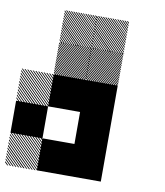

<svg xmlns="http://www.w3.org/2000/svg" viewBox="-92 -909 849 985"><g transform="rotate(10 333.0 -416.5)"><path d="M167.5 -155.8 155.8 -167.5H161.7L167.5 -161.7ZM167.5 -141.7 141.7 -167.5H147.5L167.5 -147.5ZM167.5 -127.5 127.5 -167.5H133.3L167.5 -133.3ZM167.5 -113.3 113.3 -167.5H119.2L167.5 -119.2ZM167.5 -99.2 99.2 -167.5H105L167.5 -105ZM167.5 -85 85 -167.5H90.8L167.5 -90.8ZM167.5 -70.8 70.8 -167.5H76.7L167.5 -76.7ZM167.5 -56.7 56.7 -167.5H62.5L167.5 -62.5ZM167.5 -42.5 42.5 -167.5H48.3L167.5 -48.3ZM167.5 -28.3 28.3 -167.5H34.2L167.5 -34.2ZM167.5 -14.2 14.2 -167.5H20L167.5 -20ZM167.5 0 0 -167.5H5.8L167.5 -5.8ZM154.2 0.8 -0.8 -154.2V-160L160 0.8ZM140 0.8 -0.8 -140V-145.8L145.8 0.8ZM125.8 0.8 -0.8 -125.8V-131.7L131.7 0.8ZM111.7 0.8 -0.8 -111.7V-117.5L117.5 0.8ZM96.7 0.8 -0.8 -96.7V-103.3L103.3 0.8ZM83.3 0.8 -0.8 -83.3V-89.2L89.2 0.8ZM69.2 0.8 -0.8 -69.2V-75L75 0.8ZM55 0.8 -0.8 -55V-60.8L60.8 0.8ZM40.8 0.8 -0.8 -40.8V-46.7L46.7 0.8ZM26.7 0.8 -0.8 -26.7V-32.5L32.5 0.8ZM12.5 0.8 -0.8 -12.5V-18.3L18.3 0.8ZM167.5 -489.2 155.8 -500.8H161.7L167.5 -495ZM167.5 -475 141.7 -500.8H147.5L167.5 -480.8ZM167.5 -460.8 127.5 -500.8H133.3L167.5 -466.7ZM167.5 -446.7 113.3 -500.8H119.2L167.5 -452.5ZM167.5 -432.5 99.2 -500.8H105L167.5 -438.3ZM167.5 -418.3 85 -500.8H90.8L167.5 -424.2ZM167.5 -404.2 70.8 -500.8H76.7L167.5 -410ZM167.5 -390 56.7 -500.8H62.5L167.5 -395.8ZM167.5 -375.8 42.5 -500.8H48.3L167.5 -381.7ZM167.5 -361.7 28.3 -500.8H34.2L167.5 -367.5ZM167.5 -347.5 14.2 -500.8H20L167.5 -353.3ZM167.5 -333.3 0 -500.8H5.8L167.5 -339.2ZM154.2 -332.5 -0.8 -487.5V-493.3L160 -332.5ZM140 -332.5 -0.8 -473.3V-479.2L145.8 -332.5ZM125.8 -332.5 -0.8 -459.2V-465L131.7 -332.5ZM111.7 -332.5 -0.8 -445V-450.8L117.5 -332.5ZM96.7 -332.5 -0.8 -430V-436.7L103.3 -332.5ZM83.3 -332.5 -0.8 -416.7V-422.5L89.2 -332.5ZM69.2 -332.5 -0.8 -402.5V-408.3L75 -332.5ZM55 -332.5 -0.8 -388.3V-394.2L60.8 -332.5ZM40.8 -332.5 -0.8 -374.2V-380L46.7 -332.5ZM26.7 -332.5 -0.8 -360V-365.8L32.5 -332.5ZM12.5 -332.5 -0.8 -345.8V-351.7L18.3 -332.5ZM500.8 -665.8 499.2 -667.5H500.8ZM500.8 -655 488.3 -667.5H494.2L500.8 -660.8ZM500.8 -644.2 477.5 -667.5H483.3L500.8 -650ZM500.8 -633.3 466.7 -667.5H472.5L500.8 -639.2ZM500.8 -622.5 455.8 -667.5H461.7L500.8 -628.3ZM500.8 -611.7 445 -667.5H450.8L500.8 -617.5ZM500.8 -600.8 434.2 -667.5H440L500.8 -606.7ZM500.8 -590 423.3 -667.5H429.2L500.8 -595.8ZM500.8 -579.2 412.5 -667.5H418.3L500.8 -585ZM500.8 -568.3 401.7 -667.5H407.5L500.8 -574.2ZM500.8 -557.5 390.8 -667.5H396.7L500.8 -563.3ZM500.8 -546.7 380 -667.5H385.8L500.8 -552.5ZM500.8 -535.8 369.2 -667.5H375L500.8 -541.7ZM500.8 -525 358.3 -667.5H364.2L500.8 -530.8ZM500.8 -514.2 347.5 -667.5H353.3L500.8 -520ZM500.8 -503.3 336.7 -667.5H342.5L500.8 -509.2ZM494.2 -499.2 332.5 -660.8V-666.7L500 -499.2ZM483.3 -499.2 332.5 -650V-655.8L489.2 -499.2ZM472.5 -499.2 332.5 -639.2V-645L478.3 -499.2ZM461.7 -499.2 332.5 -628.3V-634.2L467.5 -499.2ZM450.8 -499.2 332.5 -617.5V-623.3L456.7 -499.2ZM440 -499.2 332.5 -606.7V-612.5L445.8 -499.2ZM429.2 -499.2 332.5 -595.8V-601.7L435 -499.2ZM418.3 -499.2 332.5 -585V-590.8L424.2 -499.2ZM407.5 -499.2 332.5 -574.2V-580L413.3 -499.2ZM396.7 -499.2 332.5 -563.3V-569.2L402.5 -499.2ZM385.8 -499.2 332.5 -552.5V-558.3L391.7 -499.2ZM375 -499.2 332.5 -541.7V-547.5L380.8 -499.2ZM364.2 -499.2 332.5 -530.8V-536.7L370 -499.2ZM353.3 -499.2 332.5 -520V-525.8L359.2 -499.2ZM342.5 -499.2 332.5 -509.2V-515L348.3 -499.2ZM500.8 -667.5H505L500.8 -671.7ZM334.2 -665.8 332.5 -667.5H334.2ZM334.2 -655 321.7 -667.5H327.5L334.2 -660.8ZM334.2 -644.2 310.8 -667.5H316.7L334.2 -650ZM334.2 -633.3 300 -667.5H305.8L334.2 -639.2ZM334.2 -622.5 289.2 -667.5H295L334.2 -628.3ZM334.2 -611.7 278.3 -667.5H284.2L334.2 -617.5ZM334.2 -600.8 267.5 -667.5H273.3L334.2 -606.7ZM334.2 -590 256.7 -667.5H262.5L334.2 -595.8ZM334.2 -579.2 245.8 -667.5H251.7L334.2 -585ZM334.2 -568.3 235 -667.5H240.8L334.2 -574.2ZM334.2 -557.5 224.2 -667.5H230L334.2 -563.3ZM334.2 -546.7 213.3 -667.5H219.2L334.2 -552.5ZM334.2 -535.8 202.5 -667.5H208.3L334.2 -541.7ZM334.2 -525 191.7 -667.5H197.5L334.2 -530.8ZM334.2 -514.2 180.8 -667.5H186.7L334.2 -520ZM334.2 -503.3 170 -667.5H175.8L334.2 -509.2ZM327.5 -499.2 165.8 -660.8V-666.7L333.3 -499.2ZM316.7 -499.2 165.8 -650V-655.8L322.5 -499.2ZM305.8 -499.2 165.8 -639.2V-645L311.7 -499.2ZM295 -499.2 165.8 -628.3V-634.2L300.8 -499.2ZM284.2 -499.2 165.8 -617.5V-623.3L290 -499.2ZM273.3 -499.2 165.8 -606.7V-612.5L279.2 -499.2ZM262.5 -499.2 165.8 -595.8V-601.7L268.3 -499.2ZM251.7 -499.2 165.8 -585V-590.8L257.5 -499.2ZM240.8 -499.2 165.8 -574.2V-580L246.7 -499.2ZM230 -499.2 165.8 -563.3V-569.2L235.8 -499.2ZM219.2 -499.2 165.8 -552.5V-558.3L225 -499.2ZM208.3 -499.2 165.8 -541.7V-547.5L214.2 -499.2ZM197.5 -499.2 165.8 -530.8V-536.7L203.3 -499.2ZM186.7 -499.2 165.8 -520V-525.8L192.5 -499.2ZM175.8 -499.2 165.8 -509.2V-515L181.7 -499.2ZM334.2 -667.5H338.3L334.2 -671.7ZM500.8 -821.7 488.3 -834.2H494.2L500.8 -827.5ZM500.8 -809.2 475.8 -834.2H481.7L500.8 -815ZM500.8 -796.7 463.3 -834.2H469.2L500.8 -802.5ZM500.8 -784.2 450.8 -834.2H456.7L500.8 -790ZM500.8 -771.7 438.3 -834.2H444.2L500.8 -777.5ZM500.8 -759.2 425.8 -834.2H430.8L500.8 -764.2ZM500.8 -746.7 413.3 -834.2H419.2L500.8 -752.5ZM500.8 -734.2 400.8 -834.2H406.7L500.8 -740ZM500.8 -721.7 388.3 -834.2H394.2L500.8 -727.5ZM500.8 -709.2 375.8 -834.2H381.7L500.8 -715ZM500.8 -696.7 363.3 -834.2H369.2L500.8 -702.5ZM500.8 -684.2 350.8 -834.2H356.7L500.8 -690ZM500.8 -671.7 338.3 -834.2H344.2L500.8 -677.5ZM494.2 -665.8 332.5 -827.5V-833.3L500 -665.8ZM481.7 -665.8 332.5 -815V-820.8L487.5 -665.8ZM469.2 -665.8 332.5 -802.5V-808.3L475 -665.8ZM456.7 -665.8 332.5 -790V-795.8L462.5 -665.8ZM444.2 -665.8 332.5 -777.5V-783.3L450 -665.8ZM430.8 -665.8 332.5 -764.2V-770.8L437.5 -665.8ZM419.2 -665.8 332.5 -752.5V-758.3L425 -665.8ZM406.7 -665.8 332.5 -740V-745.8L412.5 -665.8ZM394.2 -665.8 332.5 -727.5V-733.3L400 -665.8ZM381.7 -665.8 332.5 -715V-720.8L387.5 -665.8ZM369.2 -665.8 332.5 -702.5V-708.3L375 -665.8ZM356.7 -665.8 332.5 -690V-695.8L362.5 -665.8ZM344.2 -665.8 332.5 -677.5V-683.3L350 -665.8ZM334.2 -821.7 321.7 -834.2H327.5L334.2 -827.5ZM334.2 -809.2 309.2 -834.2H315L334.2 -815ZM334.2 -796.7 296.7 -834.2H302.5L334.2 -802.5ZM334.2 -784.2 284.2 -834.2H290L334.2 -790ZM334.2 -771.7 271.7 -834.2H277.5L334.2 -777.5ZM334.2 -759.2 259.2 -834.2H264.2L334.2 -764.2ZM334.2 -746.7 246.7 -834.2H252.5L334.2 -752.5ZM334.2 -734.2 234.2 -834.2H240L334.2 -740ZM334.2 -721.7 221.7 -834.2H227.5L334.2 -727.5ZM334.2 -709.2 209.2 -834.2H215L334.2 -715ZM334.2 -696.7 196.7 -834.2H202.5L334.2 -702.5ZM334.2 -684.2 184.2 -834.2H190L334.2 -690ZM334.2 -671.7 171.7 -834.2H177.5L334.2 -677.5ZM327.5 -665.8 165.8 -827.5V-833.3L333.3 -665.8ZM315 -665.8 165.8 -815V-820.8L320.8 -665.8ZM302.5 -665.8 165.8 -802.5V-808.3L308.3 -665.8ZM290 -665.8 165.8 -790V-795.8L295.8 -665.8ZM277.5 -665.8 165.8 -777.5V-783.3L283.3 -665.8ZM264.2 -665.8 165.8 -764.2V-770.8L270.8 -665.8ZM252.5 -665.8 165.8 -752.5V-758.3L258.3 -665.8ZM240 -665.8 165.8 -740V-745.8L245.8 -665.8ZM227.5 -665.8 165.8 -727.5V-733.3L233.3 -665.8ZM215 -665.8 165.8 -715V-720.8L220.8 -665.8ZM202.5 -665.8 165.8 -702.5V-708.3L208.3 -665.8ZM190 -665.8 165.8 -690V-695.8L195.8 -665.8ZM177.5 -665.8 165.8 -677.5V-683.3L183.3 -665.8ZM333.3 -166.7H500V0H333.3ZM166.7 -166.7H500V0H166.7ZM333.3 -333.3H500V0H333.3ZM0 -333.3H166.7V-166.7H0ZM333.3 -500H500V-166.7H333.3ZM166.7 -500H500V-333.3H166.7Z"/></g></svg>

Font: 0xA000-Pixelated-Mono
Style: Pixelated-Mono
Weight: 400
Version: Version 0.1